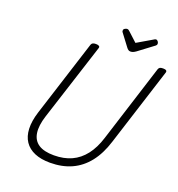

<svg xmlns="http://www.w3.org/2000/svg" viewBox="-253 -1747 1826 1971"><g transform="rotate(20 660.0 -762.0)"><path d="M518 19Q419 19 349 -10.5Q279 -40 240.5 -97Q202 -154 198.5 -236.5Q195 -319 228 -424L495 -1261Q500 -1275 511.5 -1281.5Q523 -1288 546 -1288Q569 -1288 580 -1280.5Q591 -1273 586 -1258L314 -413Q278 -301 289.5 -223Q301 -145 360.5 -105.5Q420 -66 529 -66Q638 -66 721 -104Q804 -142 864 -219.5Q924 -297 960 -413L1229 -1261Q1234 -1275 1245 -1281.5Q1256 -1288 1279 -1288Q1328 -1288 1319 -1258L1046 -402Q1002 -261 928 -167.5Q854 -74 751.5 -27.5Q649 19 518 19ZM1110 -1543Q1122 -1543 1131 -1531Q1140 -1519 1140 -1508Q1140 -1499 1137 -1493.5Q1134 -1488 1129 -1484L961 -1358Q945 -1347 932 -1341.5Q919 -1336 903 -1336Q890 -1336 880 -1343Q870 -1350 861 -1362L763 -1492Q757 -1499 756.5 -1504.5Q756 -1510 756 -1514Q756 -1527 770 -1535Q784 -1543 794 -1543Q804 -1543 810 -1538.5Q816 -1534 823 -1528L922 -1437L1079 -1529Q1086 -1533 1094 -1538Q1102 -1543 1110 -1543Z"/></g></svg>

Font: Playwrite NL
Style: Regular
Weight: 400
Designer: Veronika Burian, José Scaglione
Foundry: TypeTogether
Version: Version 1.002